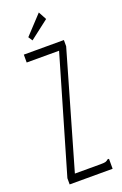

<svg xmlns="http://www.w3.org/2000/svg" viewBox="-151 -824 553 869"><g transform="rotate(-20 125.0 -389.5)"><path d="M25 -30 187 -585H31V-623H224V-593L64 -38H188Q205 -38 212 -40Q219 -42 225 -48H232V0H25ZM90 -670 77 -690 160 -779 181 -740Z"/></g></svg>

Font: Inconsolata UltraCondensed Light
Style: Regular
Weight: 300
Width: 1
Monospace: yes
Designer: Raph Levien, Cyreal, Brenton Simpson
Foundry: Raph Levien, Cyreal, Google
Version: Version 3.001; ttfautohint (v1.8.2.53-6de2)